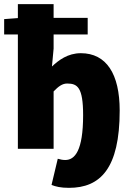

<svg xmlns="http://www.w3.org/2000/svg" viewBox="-28 -716 630 924"><path d="M304 188C454 188 548 96 548 -184C548 -360 484 -460 361 -460C298 -460 254 -426 222 -396L230 -482V-550H394V-630H230V-696H58V-629L-8 -624V-550H58V0H230V-276C253 -300 272 -314 295 -314C344 -314 372 -297 372 -162C372 10 332 54 286 54C274 54 264 52 250 48L220 174C240 182 264 188 304 188Z"/></svg>

Font: Giro Sans Black
Style: Regular
Weight: 900
Designer: Paul D. Hunt
Foundry: Adobe Systems Incorporated
Version: Version 1.000;PS 1.0;hotconv 1.0.88;makeotf.lib2.5.647800